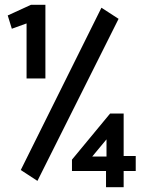

<svg xmlns="http://www.w3.org/2000/svg" viewBox="-20 -705 590 795"><path d="M90 -380V-608L29 -586L12 -641L108 -685H168V-380ZM135 44 66 -1 400 -673 471 -627ZM419 70V3H278V-44L436 -235H492V-59H542V3H492V70ZM362 -57H421V-128Z"/></svg>

Font: Inconsolata SemiExpanded ExtraBold
Style: Regular
Weight: 800
Width: 6
Monospace: yes
Designer: Raph Levien, Cyreal, Brenton Simpson
Foundry: Raph Levien, Cyreal, Google
Version: Version 3.001; ttfautohint (v1.8.2.53-6de2)